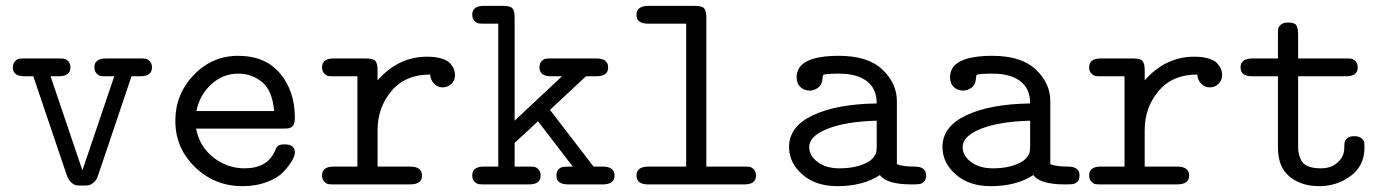

<svg xmlns="http://www.w3.org/2000/svg" viewBox="-20 -631 4765 657"><path d="M24 -400Q24 -414 31.5 -421.5Q39 -429 45.5 -430Q52 -431 64 -431H181Q193 -431 199.5 -430Q206 -429 213.5 -421.5Q221 -414 221 -400Q221 -370 181 -370H153L262 -48L371 -370H343Q331 -370 324.5 -371Q318 -372 310.5 -379.5Q303 -387 303 -401Q303 -431 343 -431H460Q472 -431 478.5 -430Q485 -429 492.5 -421.5Q500 -414 500 -400Q500 -370 460 -370H430L315 -29Q310 -14 300 -6Q290 2 282.5 3Q275 4 262 4Q248 4 241 3Q234 2 224.5 -6Q215 -14 209 -30L94 -370H64Q24 -370 24 -400Z M795 -440Q888 -440 938.5 -379.5Q989 -319 989 -228Q989 -215 986 -207Q983 -199 976.5 -195.5Q970 -192 964.5 -191.5Q959 -191 949 -191H651Q663 -129 710.5 -92Q758 -55 817 -55Q895 -55 921 -115Q926 -129 933 -133Q940 -137 954 -137Q989 -137 989 -109Q989 -98 979 -80.5Q969 -63 949.5 -42.5Q930 -22 893 -8Q856 6 810 6Q714 6 647 -59.5Q580 -125 580 -217Q580 -309 643 -374.5Q706 -440 795 -440ZM652 -251H918Q912 -321 877 -350Q842 -379 795 -379Q743 -379 703 -342.5Q663 -306 652 -251Z M1082 -31Q1082 -61 1122 -61H1203V-370H1122Q1110 -370 1103.5 -371Q1097 -372 1089.5 -379.5Q1082 -387 1082 -401Q1082 -431 1122 -431H1232Q1257 -431 1264.5 -422.5Q1272 -414 1272 -390V-356Q1343 -437 1442 -437Q1471 -437 1491.5 -430.5Q1512 -424 1521 -413.5Q1530 -403 1533.5 -393.5Q1537 -384 1537 -375Q1537 -356 1524.5 -344Q1512 -332 1495 -332Q1477 -332 1465 -345Q1453 -358 1452 -376Q1367 -376 1319.5 -319.5Q1272 -263 1272 -186V-61H1383Q1424 -61 1424 -30Q1424 0 1383 0H1122Q1110 0 1103.5 -1Q1097 -2 1089.5 -9.5Q1082 -17 1082 -31Z M1596 -31Q1596 -61 1636 -61H1685V-550H1636Q1624 -550 1617.5 -551Q1611 -552 1603.5 -559.5Q1596 -567 1596 -581Q1596 -611 1636 -611H1701Q1726 -611 1733.5 -602.5Q1741 -594 1741 -570V-218L1903 -370H1866Q1826 -370 1826 -400Q1826 -414 1833.5 -421.5Q1841 -429 1847.5 -430Q1854 -431 1866 -431H2020Q2061 -431 2061 -400Q2061 -370 2020 -370H1985L1862 -255L2011 -61H2042Q2083 -61 2083 -30Q2083 0 2042 0H1924Q1884 0 1884 -30Q1884 -45 1891.5 -52Q1899 -59 1908.5 -60Q1918 -61 1940 -61L1821 -216L1741 -142V-61H1790Q1802 -61 1808.5 -60Q1815 -59 1822.5 -51.5Q1830 -44 1830 -30Q1830 0 1790 0H1636Q1624 0 1617.5 -1Q1611 -2 1603.5 -9.5Q1596 -17 1596 -31Z M2158 -30Q2158 -61 2199 -61H2328V-550H2198Q2158 -550 2158 -580Q2158 -611 2199 -611H2357Q2382 -611 2389.5 -602.5Q2397 -594 2397 -570V-61H2527Q2539 -61 2545.5 -60Q2552 -59 2559.5 -51.5Q2567 -44 2567 -30Q2567 0 2527 0H2198Q2158 0 2158 -30Z M2680 -128Q2680 -198 2761.5 -236.5Q2843 -275 2980 -277Q2980 -328 2946 -353.5Q2912 -379 2852 -379Q2830 -379 2816 -378Q2801 -377 2798 -375Q2795 -373 2795 -367Q2794 -342 2780 -331.5Q2766 -321 2751 -321Q2732 -321 2719 -333Q2706 -345 2706 -367Q2706 -440 2851 -440Q2950 -440 2999.5 -393Q3049 -346 3049 -285V-69Q3070 -61 3109 -61Q3149 -61 3149 -31Q3149 -16 3141.5 -9Q3134 -2 3125.5 -1Q3117 0 3099 0Q3014 0 2991 -32Q2933 6 2845 6Q2771 6 2725.5 -34Q2680 -74 2680 -128ZM2749 -128Q2749 -98 2778 -76.5Q2807 -55 2852 -55Q2905 -55 2941 -72Q2959 -80 2968 -91.5Q2977 -103 2978.5 -111Q2980 -119 2980 -134V-218Q2873 -215 2811 -190Q2749 -165 2749 -128Z M3205 -128Q3205 -198 3286.5 -236.5Q3368 -275 3505 -277Q3505 -328 3471 -353.5Q3437 -379 3377 -379Q3355 -379 3341 -378Q3326 -377 3323 -375Q3320 -373 3320 -367Q3319 -342 3305 -331.5Q3291 -321 3276 -321Q3257 -321 3244 -333Q3231 -345 3231 -367Q3231 -440 3376 -440Q3475 -440 3524.5 -393Q3574 -346 3574 -285V-69Q3595 -61 3634 -61Q3674 -61 3674 -31Q3674 -16 3666.5 -9Q3659 -2 3650.5 -1Q3642 0 3624 0Q3539 0 3516 -32Q3458 6 3370 6Q3296 6 3250.5 -34Q3205 -74 3205 -128ZM3274 -128Q3274 -98 3303 -76.5Q3332 -55 3377 -55Q3430 -55 3466 -72Q3484 -80 3493 -91.5Q3502 -103 3503.5 -111Q3505 -119 3505 -134V-218Q3398 -215 3336 -190Q3274 -165 3274 -128Z M3707 -31Q3707 -61 3747 -61H3828V-370H3747Q3735 -370 3728.5 -371Q3722 -372 3714.5 -379.5Q3707 -387 3707 -401Q3707 -431 3747 -431H3857Q3882 -431 3889.5 -422.5Q3897 -414 3897 -390V-356Q3968 -437 4067 -437Q4096 -437 4116.5 -430.5Q4137 -424 4146 -413.5Q4155 -403 4158.5 -393.5Q4162 -384 4162 -375Q4162 -356 4149.5 -344Q4137 -332 4120 -332Q4102 -332 4090 -345Q4078 -358 4077 -376Q3992 -376 3944.5 -319.5Q3897 -263 3897 -186V-61H4008Q4049 -61 4049 -30Q4049 0 4008 0H3747Q3735 0 3728.5 -1Q3722 -2 3714.5 -9.5Q3707 -17 3707 -31Z M4225 -400Q4225 -431 4266 -431H4353V-513Q4353 -526 4354 -533Q4355 -540 4363.5 -547Q4372 -554 4388 -554Q4411 -554 4416.5 -543.5Q4422 -533 4422 -513V-431H4586Q4598 -431 4604.5 -430Q4611 -429 4618.5 -421.5Q4626 -414 4626 -400Q4626 -370 4586 -370H4422V-132Q4422 -118 4423.5 -108.5Q4425 -99 4431.5 -84.5Q4438 -70 4455 -62.5Q4472 -55 4499 -55Q4515 -55 4531 -59.5Q4547 -64 4563.5 -81.5Q4580 -99 4580 -127Q4580 -138 4581.5 -145Q4583 -152 4591 -158.5Q4599 -165 4614 -165Q4630 -165 4638.5 -158Q4647 -151 4648 -144.5Q4649 -138 4649 -126Q4649 -64 4602 -29Q4555 6 4494 6Q4433 6 4393 -26.5Q4353 -59 4353 -126V-370H4265Q4225 -370 4225 -400Z"/></svg>

Font: CMU Typewriter Text
Style: Regular
Weight: 500
Monospace: yes
Version: Version 0.7.0